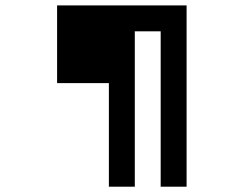

<svg xmlns="http://www.w3.org/2000/svg" viewBox="-20 -704 919 724"><path d="M683.6 -683.6V0H585.9V-585.9H488.3V0H390.6V-390.6H195.3V-683.6Z"/></svg>

Font: BabelStone Pigpen
Style: Regular
Weight: 400
Designer: Andrew West
Foundry: BabelStone
Version: Version 1.02 November 6, 2013